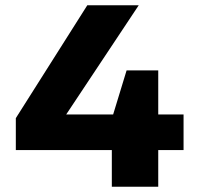

<svg xmlns="http://www.w3.org/2000/svg" viewBox="-20 -708 754 728"><path d="M404 0V-139H40V-260L311 -688H506L231 -274H409L460 -441H580V-274H676V-139H580V0Z"/></svg>

Font: Saira SemiExpanded
Style: Bold
Weight: 700
Width: 6
Designer: Hector Gatti with collaboration of the Omnibus-Type team
Foundry: Omnibus-Type
Version: Version 1.101